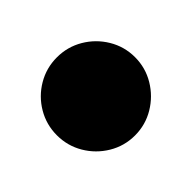

<svg xmlns="http://www.w3.org/2000/svg" viewBox="-102 -193 304 304"><g transform="rotate(45 50.5 -40.5)"><path d="M-37.3 -40Q-37.3 -16.3 -25.5 3.7Q-13.7 23.7 6.3 35.5Q26.3 47.3 50 47.3Q73.7 47.3 93.7 35.5Q113.7 23.7 125.7 3.7Q137.7 -16.3 137.7 -40Q137.7 -63.7 125.7 -83.7Q113.7 -103.7 93.7 -115.7Q73.7 -127.7 50 -127.7Q26.3 -127.7 6.3 -115.7Q-13.7 -103.7 -25.5 -83.7Q-37.3 -63.7 -37.3 -40Z"/></g></svg>

Font: Linefont Thin
Style: Regular
Weight: 100
Monospace: yes
Version: Version 3.002;gftools[0.9.33]